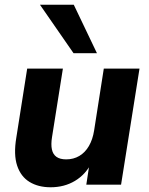

<svg xmlns="http://www.w3.org/2000/svg" viewBox="-20 -781 630 812"><path d="M194 11Q142 11 105 -11.5Q68 -34 52.5 -80.5Q37 -127 49 -199L95 -491H246L200 -201Q195 -170 199.5 -149Q204 -128 219 -117.5Q234 -107 260 -107Q291 -107 315.5 -121.5Q340 -136 356 -163.5Q372 -191 378 -229L419 -491H570L492 0H345L359 -92H367Q342 -43 297 -16Q252 11 194 11ZM291 -556 149 -761H292L390 -556Z"/></svg>

Font: Nunito Sans 12pt ExtraBold
Style: Italic
Weight: 800
Italic angle: -9°
Designer: Vernon Adams
Foundry: Vernon Adams
Version: Version 3.101;gftools[0.9.27]